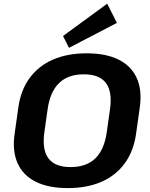

<svg xmlns="http://www.w3.org/2000/svg" viewBox="-20 -995 803 1026"><path d="M342 10.1Q239 10.1 171.2 -23.7Q103.4 -57.5 74.2 -122.4Q45 -187.2 58 -279.3L78 -420.7Q91 -513.3 138.2 -577.9Q185.4 -642.5 262.7 -676.3Q340.1 -710.1 443 -710.1Q546.4 -710.1 614 -676.3Q681.6 -642.5 710.8 -577.9Q740 -513.3 727 -420.7L707 -279.3Q694 -187.2 646.8 -122.4Q599.6 -57.5 522.5 -23.7Q445.4 10.1 342 10.1ZM357.2 -102.1Q441 -102.1 489.2 -148.5Q537.3 -194.9 550.7 -289.7L567.7 -410.3Q581.1 -505.1 546.1 -551.5Q511.1 -597.9 427.8 -597.9Q344.4 -597.9 296.1 -551.5Q247.7 -505.1 234.3 -410.3L217.3 -289.7Q203.9 -194.9 238.9 -148.5Q273.9 -102.1 357.2 -102.1ZM604.7 -872.6 348.7 -739.4 316.8 -802.4 552.8 -975.4Z"/></svg>

Font: Pathway Extreme 8pt Thin
Style: Italic
Weight: 100
Italic angle: -8°
Designer: Eduardo Rodriguez Tunni
Foundry: Eduardo Rodriguez Tunni
Version: Version 1.000